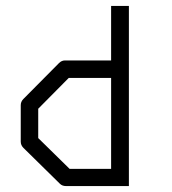

<svg xmlns="http://www.w3.org/2000/svg" viewBox="-20 -679 580 648"><path d="M415 -51H203Q190 -51 182 -59L59 -180Q50 -189 50 -201V-324Q50 -336 59 -345L179 -466Q188 -475 199 -475H355V-659H415ZM355 -109V-416H212L109 -312V-213L215 -109Z"/></svg>

Font: IBM 3270
Style: Regular
Weight: 400
Monospace: yes
Version: Version 2.3.1